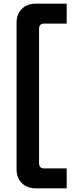

<svg xmlns="http://www.w3.org/2000/svg" viewBox="-20 -776 398 1042"><path d="M172 246Q127 246 98.5 217.5Q70 189 70 144V-654Q70 -699 98.5 -727.5Q127 -756 172 -756H342V-648H219Q192 -648 192 -618V108Q192 138 219 138H342V246Z"/></svg>

Font: Space Grotesk Light
Style: Bold
Weight: 700
Version: Version 2.000